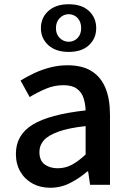

<svg xmlns="http://www.w3.org/2000/svg" viewBox="-20 -872 615 906"><path d="M217 14Q170 14 133.5 -6Q97 -26 76 -62Q55 -98 55 -146Q55 -235 133.5 -283.5Q212 -332 384 -351Q383 -383 374 -410Q365 -437 342.5 -453.5Q320 -470 279 -470Q236 -470 196 -453Q156 -436 120 -414L77 -492Q106 -510 141 -526.5Q176 -543 216 -553.5Q256 -564 299 -564Q368 -564 412 -536.5Q456 -509 477.5 -457Q499 -405 499 -331V0H405L396 -63H392Q355 -31 311 -8.5Q267 14 217 14ZM252 -78Q288 -78 319 -94.5Q350 -111 384 -143V-277Q303 -268 255 -250.5Q207 -233 186.5 -209.5Q166 -186 166 -155Q166 -114 191 -96Q216 -78 252 -78ZM304 -627Q243 -627 208 -659Q173 -691 173 -739Q173 -788 208 -820Q243 -852 304 -852Q366 -852 400 -820Q434 -788 434 -739Q434 -691 400 -659Q366 -627 304 -627ZM304 -675Q329 -675 346 -692.5Q363 -710 363 -739Q363 -769 346 -787Q329 -805 304 -805Q280 -805 262 -787Q244 -769 244 -739Q244 -710 262 -692.5Q280 -675 304 -675Z"/></svg>

Font: Noto Sans TC Thin Medium
Style: Regular
Weight: 500
Version: Version 2.004-H2;hotconv 1.0.118;makeotfexe 2.5.65603